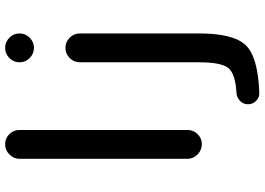

<svg xmlns="http://www.w3.org/2000/svg" viewBox="-158 -632 1009 732"><g transform="rotate(-90 346.0 -265.5)"><path d="M475 -695Q475 -718 491.5 -734Q508 -750 530 -750Q552 -750 568.5 -734Q585 -718 585 -695Q585 -672 568.5 -656Q552 -640 530 -640Q508 -640 491.5 -656Q475 -672 475 -695ZM585 -10Q585 120 540.5 167Q496 214 359 219Q341 220 328 207Q315 194 315 176Q315 158 328 145.5Q341 133 359 132Q432 128 453.5 100.5Q475 73 475 -10V-465Q475 -488 491.5 -504Q508 -520 530 -520Q552 -520 568.5 -504Q585 -488 585 -465ZM163 0Q140 0 123.5 -16.5Q107 -33 107 -55V-695Q107 -717 123.5 -733.5Q140 -750 163 -750Q185 -750 201 -734Q217 -718 217 -695V-55Q217 -32 201 -16Q185 0 163 0Z"/></g></svg>

Font: Rounded Mplus 1c Medium
Style: Regular
Weight: 500
Version: Version 1.059.20150529